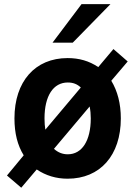

<svg xmlns="http://www.w3.org/2000/svg" viewBox="-20 -837 642 914"><path d="M230 -633.8H326.2L505.9 -817.4H368.2ZM81.1 56.6 154.8 -30.3C198.2 -1 247.6 13.7 301.8 13.7C456.5 13.7 555.2 -97.2 555.2 -273.4C555.2 -343.3 539.6 -403.3 509.8 -452.6L587.9 -544.4L520 -603.5L447.8 -517.6C404.3 -546.9 356.9 -560.5 301.8 -560.5C147.5 -560.5 48.8 -449.7 48.8 -273.4C48.8 -202.6 63.5 -145 92.8 -97.7L13.2 -1.5ZM195.8 -219.7C193.4 -235.4 191.9 -251.5 191.9 -273.4C191.9 -380.9 233.9 -444.3 302.7 -444.3C328.1 -444.3 347.7 -436.5 364.7 -420.4ZM302.7 -102.5C277.8 -102.5 256.8 -110.8 236.8 -128.4L406.7 -330.1C410.6 -311 412.1 -292.5 412.1 -273.4C412.1 -167.5 370.6 -102.5 302.7 -102.5Z"/></svg>

Font: Hack
Style: Bold
Weight: 700
Monospace: yes
Designer: Christopher Simpkins
Foundry: Christopher Simpkins
Version: Version 2.010